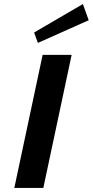

<svg xmlns="http://www.w3.org/2000/svg" viewBox="-20 -918 453 938"><path d="M413.3 -819.2 385 -898.3 146.7 -759.2 165 -708.3ZM191.7 0 330 -650H188.3L50 0Z"/></svg>

Font: BoonHome
Style: Bold Oblique
Weight: 700
Italic angle: -12°
Designer: Sungsit Sawaiwan
Foundry: Sungsit Sawaiwan
Version: Version 0.2